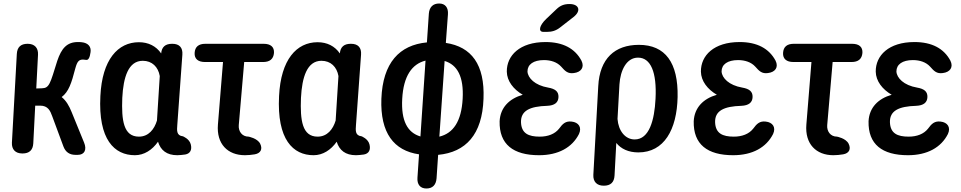

<svg xmlns="http://www.w3.org/2000/svg" viewBox="-20 -838 5485 1096"><path d="M170 -20 181 -235H209C254 -235 267 -206 279 -172L342 -2C354 30 377 46 411 46H424C462 46 477 17 460 -24L389 -198C375 -233 358 -263 332 -284C372 -314 388 -363 410 -448C421 -488 431 -498 454 -498C459 -498 466 -497 473 -496C485 -495 493 -510 497 -541C501 -571 484 -593 446 -597C438 -598 430 -598 425 -598C362 -598 331 -562 307 -491C266 -360 262 -335 219 -334L187 -333L197 -526C199 -565 177 -588 138 -588H137C99 -588 78 -569 76 -530L48 -24C46 15 68 38 107 38H109C147 38 168 19 170 -20Z M553 -290C540 -41 633 48 750 48C803 48 849 18 882 -29C897 20 932 48 992 48C1006 48 1021 46 1037 44C1066 39 1077 17 1069 -14C1061 -46 1024 -60 1024 -60C986 -64 990 -95 992 -124L1021 -526C1024 -566 1004 -588 964 -588H962C924 -588 903 -570 900 -533C871 -575 827 -597 773 -597C653 -597 563 -498 553 -290ZM678 -279C684 -398 713 -491 795 -491C848 -491 883 -456 892 -404L876 -150C861 -100 828 -58 773 -58C685 -58 673 -151 678 -279Z M1485 -588H1152C1114 -588 1093 -571 1091 -536C1089 -502 1111 -484 1150 -484H1253L1224 -127C1215 -16 1280 48 1378 48C1396 48 1416 46 1434 43C1469 37 1480 12 1465 -18C1449 -49 1399 -58 1399 -58C1361 -58 1340 -89 1343 -124L1374 -484H1482C1520 -484 1541 -501 1544 -536C1546 -570 1525 -588 1485 -588Z M1573 -290C1560 -41 1653 48 1770 48C1823 48 1869 18 1902 -29C1917 20 1952 48 2012 48C2026 48 2041 46 2057 44C2086 39 2097 17 2089 -14C2081 -46 2044 -60 2044 -60C2006 -64 2010 -95 2012 -124L2041 -526C2044 -566 2024 -588 1984 -588H1982C1944 -588 1923 -570 1920 -533C1891 -575 1847 -597 1793 -597C1673 -597 1583 -498 1573 -290ZM1698 -279C1704 -398 1733 -491 1815 -491C1868 -491 1903 -456 1912 -404L1896 -150C1881 -100 1848 -58 1793 -58C1705 -58 1693 -151 1698 -279Z M2472 180 2481 46C2639 31 2733 -70 2740 -274C2748 -470 2671 -571 2525 -593L2537 -756C2540 -795 2521 -818 2487 -818C2452 -818 2431 -798 2428 -760L2417 -596C2260 -581 2165 -480 2157 -274C2150 -79 2228 22 2372 43L2363 176C2360 215 2379 238 2414 238C2449 238 2469 218 2472 180ZM2276 -274C2283 -404 2332 -473 2409 -492L2380 -59C2306 -81 2269 -148 2276 -274ZM2488 -58 2518 -490C2591 -468 2628 -400 2621 -274C2614 -145 2567 -77 2488 -58Z M3256 -421C3297 -426 3318 -454 3299 -492C3262 -561 3194 -598 3094 -598C2947 -598 2872 -521 2873 -429C2874 -375 2911 -328 2964 -297C2887 -275 2836 -224 2832 -146C2829 -14 2910 48 3057 48C3167 48 3246 4 3285 -73C3303 -112 3282 -140 3243 -144C3209 -148 3192 -132 3171 -103C3147 -73 3108 -58 3061 -58C2997 -58 2956 -76 2954 -141C2953 -205 3002 -231 3105 -234C3145 -236 3167 -252 3168 -284C3169 -316 3149 -331 3109 -338C3033 -351 2993 -393 2991 -430C2991 -470 3025 -495 3085 -495C3125 -495 3160 -483 3183 -458C3206 -432 3221 -416 3256 -421ZM3082 -656H3102C3131 -656 3154 -663 3177 -681L3254 -741C3299 -776 3286 -815 3231 -815C3201 -815 3179 -807 3157 -786L3098 -730C3058 -692 3051 -656 3082 -656Z M3395 -346 3367 160C3365 199 3387 222 3426 222H3427C3465 222 3486 203 3488 164L3498 -22C3525 12 3568 32 3624 32C3771 32 3844 -98 3848 -284C3852 -480 3778 -582 3627 -582C3490 -582 3403 -504 3395 -346ZM3505 -159 3516 -356C3521 -436 3556 -509 3622 -509C3694 -509 3730 -427 3722 -274C3716 -152 3686 -42 3603 -42C3549 -42 3510 -91 3505 -159Z M4364 -421C4405 -426 4426 -454 4407 -492C4370 -561 4302 -598 4202 -598C4055 -598 3980 -521 3981 -429C3982 -375 4019 -328 4072 -297C3995 -275 3944 -224 3940 -146C3937 -14 4018 48 4165 48C4275 48 4354 4 4393 -73C4411 -112 4390 -140 4351 -144C4317 -148 4300 -132 4279 -103C4255 -73 4216 -58 4169 -58C4105 -58 4064 -76 4062 -141C4061 -205 4110 -231 4213 -234C4253 -236 4275 -252 4276 -284C4277 -316 4257 -331 4217 -338C4141 -351 4101 -393 4099 -430C4099 -470 4133 -495 4193 -495C4233 -495 4268 -483 4291 -458C4314 -432 4329 -416 4364 -421Z M4844 -588H4511C4473 -588 4452 -571 4450 -536C4448 -502 4470 -484 4509 -484H4612L4583 -127C4574 -16 4639 48 4737 48C4755 48 4775 46 4793 43C4828 37 4839 12 4824 -18C4808 -49 4758 -58 4758 -58C4720 -58 4699 -89 4702 -124L4733 -484H4841C4879 -484 4900 -501 4903 -536C4905 -570 4884 -588 4844 -588Z M5362 -421C5403 -426 5424 -454 5405 -492C5368 -561 5300 -598 5200 -598C5053 -598 4978 -521 4979 -429C4980 -375 5017 -328 5070 -297C4993 -275 4942 -224 4938 -146C4935 -14 5016 48 5163 48C5273 48 5352 4 5391 -73C5409 -112 5388 -140 5349 -144C5315 -148 5298 -132 5277 -103C5253 -73 5214 -58 5167 -58C5103 -58 5062 -76 5060 -141C5059 -205 5108 -231 5211 -234C5251 -236 5273 -252 5274 -284C5275 -316 5255 -331 5215 -338C5139 -351 5099 -393 5097 -430C5097 -470 5131 -495 5191 -495C5231 -495 5266 -483 5289 -458C5312 -432 5327 -416 5362 -421Z"/></svg>

Font: 寒蝉团圆体 Round
Style: Regular
Weight: 500
Designer: 寒蝉字型
Version: Version 2.700;Glyphs 3.1.1 (3135)